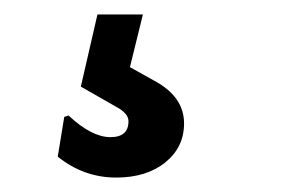

<svg xmlns="http://www.w3.org/2000/svg" viewBox="-20 -45 423 266"><path d="M178 -25 160 48 194 67Q235 89 235 126Q235 159 209 180Q183 201 141 201Q96 201 60 172L69 117L75 115Q107 145 133 145Q158 145 158 123Q158 112 141 103L92 75L115 -25Z"/></svg>

Font: Alegreya Sans SC
Style: Bold Italic
Weight: 700
Italic angle: -7°
Designer: Juan Pablo del Peral
Foundry: Huerta Tipografica
Version: Version 2.007